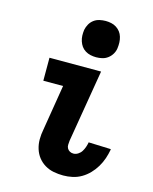

<svg xmlns="http://www.w3.org/2000/svg" viewBox="-115 -836 731 920"><g transform="rotate(15 250.0 -376.0)"><path d="M288 8Q264 8 240.5 3.5Q217 -1 197 -13Q177 -25 163 -43Q149 -61 142 -83.5Q135 -106 135 -130.5Q135 -155 140 -180L177 -406H79V-520H335L275 -161Q274 -151 273.5 -141Q273 -131 277.5 -123Q282 -115 290 -110.5Q298 -106 308 -106Q320 -106 331 -113Q342 -120 348.5 -130.5Q355 -141 359 -152.5Q363 -164 365 -175V-177L476 -173V-169Q472 -147 464.5 -125Q457 -103 444.5 -82Q432 -61 415 -43.5Q398 -26 377.5 -14Q357 -2 334 3Q311 8 288 8ZM294 -580Q280 -580 266 -583Q252 -586 240 -593.5Q228 -601 220.5 -611.5Q213 -622 208.5 -635.5Q204 -649 203.5 -663Q203 -677 205 -692Q208 -707 215.5 -720.5Q223 -734 235.5 -743.5Q248 -753 263.5 -756.5Q279 -760 294 -760Q308 -760 322 -757Q336 -754 347.5 -746.5Q359 -739 367 -728.5Q375 -718 379 -704.5Q383 -691 383.5 -677Q384 -663 382 -648Q380 -633 372 -619.5Q364 -606 351.5 -596.5Q339 -587 324 -583.5Q309 -580 294 -580Z"/></g></svg>

Font: Iosevka Heavy
Style: Italic
Weight: 900
Italic angle: -9°
Monospace: yes
Designer: Belleve Invis
Foundry: Belleve Invis
Version: Version 32.5.0; ttfautohint (v1.8.4)